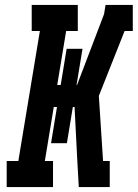

<svg xmlns="http://www.w3.org/2000/svg" viewBox="-20 -755 556 775"><path d="M7 0V-105H54L141 -630H108V-735H294V-630H247L211 -412H225L249 -558H313L289 -412H291L400 -698L406 -735H516V-630H483L379 -368L396 -105H423V0H298L291 -126L281 -323H274L250 -177H186L210 -323H197L161 -105H194V0Z"/></svg>

Font: Iosevka Slab Extrabold
Style: Italic
Weight: 800
Italic angle: -9°
Monospace: yes
Designer: Belleve Invis
Foundry: Belleve Invis
Version: Version 11.1.0; ttfautohint (v1.8.3)